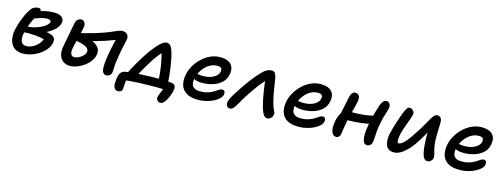

<svg xmlns="http://www.w3.org/2000/svg" viewBox="-17 -1239 5531 2112"><g transform="rotate(15 2749.0 -182.5)"><path d="M198 17Q146 17 112.5 -2.5Q79 -22 62 -55Q45 -88 41.5 -128Q38 -168 46 -210Q55 -251 71.5 -301Q88 -351 110 -397.5Q132 -444 156 -475Q165 -488 179 -496.5Q193 -505 208.5 -509.5Q224 -514 240 -514Q255 -514 261.5 -504.5Q268 -495 265 -477Q261 -461 247.5 -437Q234 -413 215.5 -379Q197 -345 179.5 -300.5Q162 -256 150 -198Q139 -142 153.5 -107Q168 -72 214 -72Q249 -72 284 -90Q319 -108 347 -139Q375 -170 386 -208L396 -189Q375 -197 343 -203Q311 -209 275 -212Q239 -215 204 -215Q169 -215 141 -211L158 -283Q203 -283 245 -294Q287 -305 321.5 -322Q356 -339 377.5 -358.5Q399 -378 402 -396Q405 -408 395 -415.5Q385 -423 363 -423Q332 -423 301.5 -415Q271 -407 240.5 -395.5Q210 -384 177 -375Q161 -372 150.5 -381Q140 -390 144 -406Q147 -423 166 -437.5Q185 -452 205 -460Q266 -488 318 -498.5Q370 -509 415 -509Q454 -509 480.5 -498Q507 -487 519 -467Q531 -447 526 -419Q519 -388 495.5 -359Q472 -330 434.5 -305.5Q397 -281 351 -263Q305 -245 253 -236L268 -284Q315 -286 356.5 -283Q398 -280 429.5 -271Q461 -262 478 -244Q495 -226 491 -196Q488 -156 461.5 -118Q435 -80 392.5 -49.5Q350 -19 299.5 -1Q249 17 198 17Z M734 14Q685 14 653.5 -10Q622 -34 610 -75.5Q598 -117 608 -172Q620 -237 631.5 -297.5Q643 -358 651.5 -401.5Q660 -445 662 -457Q665 -473 674 -485Q683 -497 696.5 -504.5Q710 -512 726 -512Q750 -512 763.5 -490Q777 -468 772 -435Q767 -406 756 -365.5Q745 -325 738 -287Q735 -276 730.5 -257.5Q726 -239 721 -219.5Q716 -200 714 -186Q705 -142 715 -116.5Q725 -91 755 -91Q771 -91 792 -99Q813 -107 832 -121Q851 -135 863.5 -151.5Q876 -168 877 -184Q878 -207 865 -222Q852 -237 828 -246Q814 -252 791 -258Q768 -264 743.5 -269.5Q719 -275 697 -277L716 -358Q752 -365 797 -375.5Q842 -386 890 -400.5Q938 -415 982 -430Q1033 -447 1073 -464.5Q1113 -482 1143.5 -494.5Q1174 -507 1193 -507Q1232 -507 1251.5 -484Q1271 -461 1263 -421Q1257 -392 1250 -362.5Q1243 -333 1237 -301Q1232 -275 1226 -241Q1220 -207 1215 -172.5Q1210 -138 1209 -110Q1208 -93 1207.5 -71Q1207 -49 1205 -38Q1203 -24 1194 -13Q1185 -2 1172.5 4.5Q1160 11 1145 11Q1120 11 1107.5 -10.5Q1095 -32 1095 -63Q1094 -110 1101 -161Q1108 -212 1118 -263Q1123 -285 1128 -310.5Q1133 -336 1139 -360Q1145 -384 1149 -403Q1153 -422 1155 -431L1178 -409Q1158 -397 1121.5 -383Q1085 -369 1039 -353.5Q993 -338 941.5 -323.5Q890 -309 839 -297.5Q788 -286 742 -279L755 -328Q764 -329 780 -330.5Q796 -332 818 -332Q830 -332 852 -328Q874 -324 899 -314.5Q924 -305 945.5 -289Q967 -273 980 -249Q993 -225 990 -192Q985 -150 959.5 -112.5Q934 -75 896 -47Q858 -19 815 -2.5Q772 14 734 14Z M1358 -62Q1369 -86 1388 -121.5Q1407 -157 1430.5 -198Q1454 -239 1479 -279Q1504 -319 1527 -352Q1562 -399 1592.5 -434.5Q1623 -470 1650 -489.5Q1677 -509 1699 -509Q1721 -509 1739.5 -491.5Q1758 -474 1771 -429Q1780 -402 1789 -360.5Q1798 -319 1805.5 -270.5Q1813 -222 1818 -172.5Q1823 -123 1824 -80L1717 -68Q1717 -116 1711 -170.5Q1705 -225 1696 -275.5Q1687 -326 1676.5 -363.5Q1666 -401 1657 -415L1705 -418Q1674 -388 1639.5 -344.5Q1605 -301 1572 -246Q1549 -208 1528 -172.5Q1507 -137 1490.5 -105Q1474 -73 1461 -45ZM1802 149Q1777 149 1763 132Q1749 115 1754 93Q1756 80 1766 56.5Q1776 33 1787 4.5Q1798 -24 1804 -52L1855 -1Q1840 -2 1811 -4Q1782 -6 1736 -6Q1683 -6 1625.5 -5Q1568 -4 1512.5 -2Q1457 0 1408.5 4.5Q1360 9 1323 15L1376 -30Q1373 -17 1371.5 2.5Q1370 22 1368.5 43Q1367 64 1366 81Q1365 98 1364 106Q1363 125 1349 135.5Q1335 146 1316 146Q1287 146 1274.5 124.5Q1262 103 1262 74Q1262 56 1264 32.5Q1266 9 1270 -7Q1274 -25 1281.5 -40.5Q1289 -56 1303.5 -66.5Q1318 -77 1341 -82Q1367 -86 1410 -90Q1453 -94 1506.5 -97Q1560 -100 1616.5 -101.5Q1673 -103 1725 -103Q1751 -103 1785.5 -102Q1820 -101 1853 -97Q1887 -94 1900 -77Q1913 -60 1906 -21Q1901 6 1890 36Q1879 66 1864.5 92Q1850 118 1834 133.5Q1818 149 1802 149Z M2191 10Q2104 10 2055.5 -21Q2007 -52 1992 -105Q1977 -158 1990 -224Q2000 -275 2028.5 -325Q2057 -375 2100 -416.5Q2143 -458 2196.5 -482.5Q2250 -507 2310 -507Q2365 -507 2401 -488.5Q2437 -470 2452 -435Q2467 -400 2456 -348Q2446 -293 2406.5 -256Q2367 -219 2309.5 -200.5Q2252 -182 2188 -182Q2120 -182 2095.5 -199.5Q2071 -217 2075 -239Q2078 -251 2085.5 -257.5Q2093 -264 2108 -264Q2118 -264 2133.5 -260.5Q2149 -257 2178 -257Q2222 -257 2260 -269.5Q2298 -282 2322.5 -303.5Q2347 -325 2353 -353Q2359 -380 2347 -393.5Q2335 -407 2300 -407Q2264 -407 2230 -391Q2196 -375 2167.5 -346.5Q2139 -318 2119.5 -281Q2100 -244 2092 -203Q2086 -172 2092 -145Q2098 -118 2121 -102Q2144 -86 2187 -86Q2240 -86 2278 -98.5Q2316 -111 2341.5 -127.5Q2367 -144 2386 -156.5Q2405 -169 2420 -169Q2441 -169 2449 -153.5Q2457 -138 2452 -117Q2448 -95 2425 -72.5Q2402 -50 2366 -31.5Q2330 -13 2285 -1.5Q2240 10 2191 10Z M2553 12Q2537 12 2526.5 2.5Q2516 -7 2512 -22.5Q2508 -38 2511 -56Q2516 -75 2533 -107.5Q2550 -140 2575.5 -179.5Q2601 -219 2628 -258Q2654 -297 2683 -335Q2712 -373 2739 -405Q2766 -437 2786 -457Q2812 -484 2838.5 -498Q2865 -512 2893 -512Q2920 -512 2931 -495.5Q2942 -479 2949 -450Q2955 -424 2959.5 -389.5Q2964 -355 2970 -319Q2976 -283 2983 -249Q2991 -207 2999 -178.5Q3007 -150 3014 -131Q3021 -112 3028 -98Q3036 -84 3039.5 -73Q3043 -62 3041 -49Q3039 -34 3030 -20Q3021 -6 3007.5 2Q2994 10 2979 10Q2958 10 2943 -7Q2928 -24 2917 -52.5Q2906 -81 2897 -115Q2891 -137 2883 -175.5Q2875 -214 2868 -258.5Q2861 -303 2855.5 -344Q2850 -385 2849 -412L2878 -408Q2853 -385 2821.5 -347Q2790 -309 2756 -261Q2722 -213 2689.5 -162.5Q2657 -112 2631 -63Q2610 -26 2592.5 -7Q2575 12 2553 12Z M3336 10Q3249 10 3200.5 -21Q3152 -52 3137 -105Q3122 -158 3135 -224Q3145 -275 3173.5 -325Q3202 -375 3245 -416.5Q3288 -458 3341.5 -482.5Q3395 -507 3455 -507Q3537 -507 3577 -466Q3617 -425 3601 -348Q3591 -293 3551.5 -256Q3512 -219 3454.5 -200.5Q3397 -182 3333 -182Q3265 -182 3240.5 -199.5Q3216 -217 3220 -239Q3223 -251 3230.5 -257.5Q3238 -264 3253 -264Q3263 -264 3278.5 -260.5Q3294 -257 3323 -257Q3367 -257 3405 -269.5Q3443 -282 3467.5 -303.5Q3492 -325 3498 -353Q3504 -380 3492 -393.5Q3480 -407 3445 -407Q3397 -407 3353.5 -379Q3310 -351 3279 -304.5Q3248 -258 3237 -203Q3231 -172 3237 -145Q3243 -118 3266 -102Q3289 -86 3332 -86Q3385 -86 3423 -98.5Q3461 -111 3486.5 -127.5Q3512 -144 3531 -156.5Q3550 -169 3565 -169Q3586 -169 3594 -153.5Q3602 -138 3597 -117Q3593 -95 3570 -72.5Q3547 -50 3511 -31.5Q3475 -13 3430 -1.5Q3385 10 3336 10Z M3766 11Q3739 11 3723 -10Q3707 -31 3703.5 -68.5Q3700 -106 3710 -157Q3722 -213 3741 -243Q3760 -273 3781 -285Q3792 -291 3811 -293.5Q3830 -296 3850 -296Q3923 -296 3996.5 -303Q4070 -310 4139 -333L4159 -247Q4106 -227 4046 -216.5Q3986 -206 3924.5 -202.5Q3863 -199 3805 -199L3739 -214Q3751 -273 3765 -336Q3779 -399 3789 -451Q3795 -477 3808.5 -495.5Q3822 -514 3842 -514Q3875 -514 3889 -491Q3903 -468 3893 -423Q3889 -400 3881 -369.5Q3873 -339 3864.5 -306Q3856 -273 3848.5 -243.5Q3841 -214 3837 -194Q3827 -144 3821 -102Q3815 -60 3810 -31Q3806 -13 3794 -1Q3782 11 3766 11ZM4115 11Q4086 11 4073.5 -18.5Q4061 -48 4061.5 -98Q4062 -148 4074 -209Q4093 -305 4109.5 -363Q4126 -421 4138 -454Q4147 -478 4163 -496Q4179 -514 4201 -514Q4225 -514 4237.5 -493.5Q4250 -473 4244 -444Q4237 -408 4222 -365Q4207 -322 4197 -268Q4185 -212 4181.5 -167Q4178 -122 4177 -90Q4176 -58 4171 -38Q4167 -17 4152 -3Q4137 11 4115 11Z M4420 11Q4383 11 4361 -5Q4339 -21 4329 -48Q4319 -75 4318.5 -108Q4318 -141 4325 -174Q4331 -201 4341 -237.5Q4351 -274 4363.5 -312.5Q4376 -351 4388 -384.5Q4400 -418 4408 -437Q4421 -472 4434.5 -490.5Q4448 -509 4464 -509Q4481 -509 4494.5 -499.5Q4508 -490 4515 -475Q4522 -460 4518 -441Q4515 -426 4504.5 -397Q4494 -368 4481 -333Q4468 -298 4456 -262Q4444 -226 4438 -196Q4433 -172 4431 -150Q4429 -128 4432.5 -113.5Q4436 -99 4448 -99Q4477 -99 4522 -150Q4567 -201 4620 -288Q4649 -332 4671 -371.5Q4693 -411 4710.5 -441.5Q4728 -472 4744.5 -490Q4761 -508 4780 -508Q4809 -508 4821.5 -488.5Q4834 -469 4833 -439Q4833 -412 4831.5 -374Q4830 -336 4829.5 -297Q4829 -258 4830 -229Q4834 -175 4842.5 -141Q4851 -107 4857.5 -85Q4864 -63 4862 -46Q4860 -31 4851.5 -19Q4843 -7 4830.5 1Q4818 9 4803 9Q4778 9 4763 -11.5Q4748 -32 4740 -70Q4732 -108 4728 -160Q4725 -196 4724 -236Q4723 -276 4724.5 -316Q4726 -356 4728 -390L4765 -374Q4755 -353 4741.5 -328Q4728 -303 4709 -269.5Q4690 -236 4662 -191Q4630 -138 4590 -92Q4550 -46 4506.5 -17.5Q4463 11 4420 11Z M5169 10Q5082 10 5033.5 -21Q4985 -52 4970 -105Q4955 -158 4968 -224Q4978 -275 5006.5 -325Q5035 -375 5078 -416.5Q5121 -458 5174.5 -482.5Q5228 -507 5288 -507Q5370 -507 5410 -466Q5450 -425 5434 -348Q5424 -293 5384.5 -256Q5345 -219 5287.5 -200.5Q5230 -182 5166 -182Q5098 -182 5073.5 -199.5Q5049 -217 5053 -239Q5056 -251 5063.5 -257.5Q5071 -264 5086 -264Q5096 -264 5111.5 -260.5Q5127 -257 5156 -257Q5200 -257 5238 -269.5Q5276 -282 5300.5 -303.5Q5325 -325 5331 -353Q5337 -380 5325 -393.5Q5313 -407 5278 -407Q5230 -407 5186.5 -379Q5143 -351 5112 -304.5Q5081 -258 5070 -203Q5064 -172 5070 -145Q5076 -118 5099 -102Q5122 -86 5165 -86Q5218 -86 5256 -98.5Q5294 -111 5319.5 -127.5Q5345 -144 5364 -156.5Q5383 -169 5398 -169Q5419 -169 5427 -153.5Q5435 -138 5430 -117Q5426 -95 5403 -72.5Q5380 -50 5344 -31.5Q5308 -13 5263 -1.5Q5218 10 5169 10Z"/></g></svg>

Font: Shantell Sans Medium
Style: Italic
Weight: 500
Italic angle: -11°
Designer: Stephen Nixon, Anya Danilova, Shantell Martin
Foundry: Arrow Type
Version: Version 1.011;[c5ecc13dd]